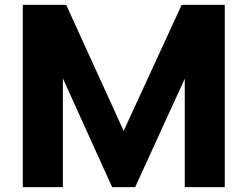

<svg xmlns="http://www.w3.org/2000/svg" viewBox="-20 -770 1019 790"><path d="M727.5 -750H904.8V0H740.2V-446.3L536.1 0H441.4L238.8 -447.3V0H73.7V-750H252.4L488.8 -231.4Z"/></svg>

Font: Now
Style: Bold
Weight: 700
Designer: Alfredo Marco Pradil
Foundry: Alfredo Marco Pradil
Version: Version 1.002;PS 001.002;hotconv 1.0.88;makeotf.lib2.5.64775